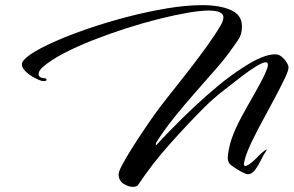

<svg xmlns="http://www.w3.org/2000/svg" viewBox="-20 -677 1141 746"><path d="M496 49Q479 49 460 37Q441 25 441 0Q441 -10 453.5 -34Q466 -58 486.5 -91Q507 -124 531 -160Q555 -196 579 -230Q598 -257 628 -295Q658 -333 692 -376Q726 -419 758 -462Q790 -505 814 -541Q828 -562 838 -579.5Q848 -597 848 -610Q848 -622 834.5 -629Q821 -636 789 -636Q760 -636 710 -627.5Q660 -619 598 -603.5Q536 -588 470.5 -567Q405 -546 342.5 -521.5Q280 -497 229 -470.5Q178 -444 147 -417Q130 -402 130 -390Q130 -373 156 -373Q161 -370 161 -367Q161 -360 141 -363Q133 -365 114.5 -374.5Q96 -384 80.5 -398.5Q65 -413 65 -427Q65 -443 99 -466Q133 -489 191.5 -515Q250 -541 323 -566Q396 -591 475 -611.5Q554 -632 629 -644.5Q704 -657 766 -657Q834 -657 877 -638Q920 -619 920 -575Q920 -557 916.5 -545Q913 -533 904.5 -520.5Q896 -508 880 -486Q858 -454 821.5 -412Q785 -370 742.5 -322Q700 -274 660 -224.5Q620 -175 590 -128Q586 -123 585.5 -116.5Q585 -110 590 -116Q610 -138 647 -176Q684 -214 731 -258.5Q778 -303 829 -345Q880 -387 928 -417Q963 -440 994 -453Q1025 -466 1050 -466Q1063 -466 1074.5 -456.5Q1086 -447 1093.5 -435Q1101 -423 1101 -415Q1101 -403 1086.5 -372.5Q1072 -342 1050 -300.5Q1028 -259 1004 -215Q980 -171 960.5 -131Q941 -91 933 -64Q931 -56 929.5 -50Q928 -44 928 -39Q928 -32 933 -32Q940 -32 957 -45Q967 -53 982 -68.5Q997 -84 1007 -91Q1012 -95 1015 -96Q1018 -97 1014 -90Q1006 -80 995.5 -58Q985 -36 972 -18Q959 0 943 0Q936 0 917 -10Q898 -20 881 -33Q871 -40 868 -47.5Q865 -55 865 -63Q865 -75 868 -90Q875 -132 895 -175.5Q915 -219 941 -264Q967 -309 991 -353Q1021 -409 1021 -425Q1021 -435 1012 -435Q1002 -435 979 -421.5Q956 -408 924 -384Q892 -359 850 -326.5Q808 -294 773 -259Q709 -195 639.5 -117Q570 -39 517 41Q512 49 496 49Z"/></svg>

Font: The Nautigal
Style: Bold
Weight: 700
Designer: Robert E. Leuschke
Foundry: Robert E. Leuschke
Version: Version 1.100; ttfautohint (v1.8.3)